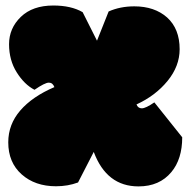

<svg xmlns="http://www.w3.org/2000/svg" viewBox="-20 -663 678 693"><path d="M318.4 -114.7Q364.7 9.8 480 9.8Q555.7 9.8 598.6 -42Q637.7 -88.9 637.7 -167.5L537.1 -293.5Q505.9 -272 491.9 -272Q478 -272 472.7 -286.1Q541 -317.4 584.7 -370.8Q628.4 -424.3 628.4 -485.4Q628.4 -559.1 583 -600.1Q537.6 -640.1 464.8 -640.1Q413.6 -640.1 372.1 -621.6L330.1 -516.1L278.3 -619.1Q236.8 -643.1 172.4 -643.1Q97.7 -643.1 55.2 -602.1Q12.7 -561 12.7 -503.4Q12.7 -445.8 40.3 -401.9Q67.9 -357.9 104.5 -338.9Q142.1 -364.7 156.2 -364.7Q170.4 -364.7 176.3 -348.6Q96.7 -314.5 53.2 -264.2Q9.8 -213.9 9.8 -149.4Q9.8 -76.7 58.1 -33.7Q106.4 9.3 182.1 9.3Q225.1 9.3 261.7 -4.4Z"/></svg>

Font: Friends & Family
Style: Regular
Weight: 400
Designer: Sarang Kulkarni, Maithili Shingre, Noopur Datye
Foundry: Ek Type
Version: Version 1.000;hotconv 1.0.117;makeotfexe 2.5.65602